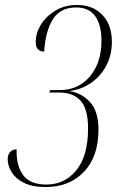

<svg xmlns="http://www.w3.org/2000/svg" viewBox="-20 -744 498 774"><path d="M164 10Q110 10 76.5 -7Q43 -24 27 -50Q11 -76 11 -102Q11 -121 21 -131.5Q31 -142 47 -142Q45 -77 73 -38.5Q101 0 167 0Q241 0 288 -58Q335 -116 335 -226Q335 -305 305 -338Q275 -371 218 -371H179L182 -381H223Q269 -381 306.5 -404.5Q344 -428 366.5 -473Q389 -518 389 -582Q389 -643 364 -678.5Q339 -714 287 -714Q223 -714 193 -666Q163 -618 158 -536Q144 -536 134 -544.5Q124 -553 124 -575Q124 -610 144.5 -644Q165 -678 203 -701Q241 -724 291 -724Q354 -724 392.5 -684Q431 -644 431 -575Q431 -523 409 -480.5Q387 -438 348 -410.5Q309 -383 259 -377Q308 -370 342.5 -333Q377 -296 377 -221Q377 -113 318.5 -51.5Q260 10 164 10Z"/></svg>

Font: Noto Serif Display Condensed ExtraLight
Style: Italic
Weight: 200
Width: 3
Italic angle: -12°
Designer: Monotype Design Team
Foundry: Monotype Imaging Inc.
Version: Version 2.009